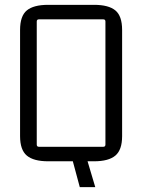

<svg xmlns="http://www.w3.org/2000/svg" viewBox="-20 -661 592 794"><path d="M407 -581H141Q132 -581 132 -572V-63Q132 -54 141 -54H407Q416 -54 416 -63V-572Q416 -581 407 -581ZM63 -98V-537Q63 -595 91 -618Q119 -641 179 -641H369Q429 -641 457 -618Q485 -595 485 -537V-98Q485 -41 457 -17.5Q429 6 369 6H179Q119 6 91 -17.5Q63 -41 63 -98ZM310 113 272 -28H332L374 113Z"/></svg>

Font: Gemunu Libre ExtraLight Light
Style: Regular
Weight: 300
Version: Version 1.100